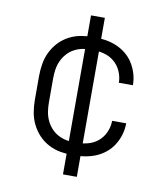

<svg xmlns="http://www.w3.org/2000/svg" viewBox="-82 -703 765 874"><g transform="rotate(10 300.0 -265.5)"><path d="M298 8Q269 8 240 3Q211 -2 185 -15.5Q159 -29 139 -50Q119 -71 106 -97Q93 -123 88 -152Q83 -181 83 -210V-320Q83 -349 88 -378Q93 -407 106 -433Q119 -459 139 -480Q159 -501 185 -514.5Q211 -528 240 -533Q269 -538 298 -538Q324 -538 350.5 -534Q377 -530 401.5 -520Q426 -510 447 -493Q468 -476 482 -453.5Q496 -431 503.5 -405.5Q511 -380 511 -353Q511 -353 511 -353Q511 -353 511 -353H446Q446 -353 446 -353Q446 -353 446 -353Q446 -380 434.5 -406Q423 -432 401.5 -449.5Q380 -467 352.5 -473.5Q325 -480 298 -480Q277 -480 256.5 -476Q236 -472 217.5 -462Q199 -452 185 -436Q171 -420 162.5 -401Q154 -382 151 -361.5Q148 -341 148 -320V-210Q148 -189 151 -168.5Q154 -148 162.5 -129Q171 -110 185 -94Q199 -78 217.5 -68Q236 -58 256.5 -54Q277 -50 298 -50Q325 -50 352.5 -56.5Q380 -63 401.5 -80.5Q423 -98 434.5 -124Q446 -150 446 -177Q446 -177 446 -177Q446 -177 446 -177H511Q511 -177 511 -177Q511 -177 511 -177Q511 -150 503.5 -124.5Q496 -99 482 -76.5Q468 -54 447 -37Q426 -20 401.5 -10Q377 0 350.5 4Q324 8 298 8ZM268 102V-633H332V102Z"/></g></svg>

Font: Iosevka Curly Light Extended
Style: Regular
Weight: 300
Width: 7
Monospace: yes
Designer: Belleve Invis
Foundry: Belleve Invis
Version: Version 11.1.0; ttfautohint (v1.8.3)